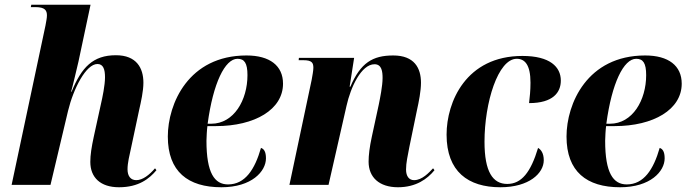

<svg xmlns="http://www.w3.org/2000/svg" viewBox="-20 -780 2896 810"><path d="M482 10C565 10 610 -26 640 -62L634 -70C610 -42 582 -20 555 -20C532 -20 518 -36 518 -66C518 -93 526 -124 534 -161L567 -316C575 -351 585 -396 585 -431C585 -493 556 -547 469 -547C372 -547 324 -496 282 -393H280C287 -417 305 -495 311 -520L362 -760H112L110 -750H129C170 -750 178 -736 178 -715C178 -704 175 -690 172 -673L29 0H193L267 -312C290 -407 343 -510 391 -510C416 -510 423 -487 423 -454C423 -420 412 -368 406 -342L376 -205C366 -159 361 -126 361 -97C361 -31 404 10 482 10Z M914 10C1042 10 1102 -57 1102 -112C1102 -141 1093 -152 1081 -156C1055 -65 1014 -2 942 -2C885 -2 851 -50 851 -186C851 -197 853 -235 855 -248H891C1055 -248 1174 -318 1174 -427C1174 -503 1118 -546 1020 -546C775 -546 688 -342 688 -204C688 -56 773 10 914 10ZM871 -258H856C879 -429 929 -532 982 -532C1011 -532 1024 -514 1024 -463C1024 -358 967 -258 871 -258Z M1659 10C1735 10 1783 -25 1813 -62L1807 -70C1790 -52 1761 -20 1727 -20C1706 -20 1693 -36 1693 -65C1693 -93 1700 -123 1707 -160L1739 -315C1747 -351 1756 -396 1756 -431C1756 -493 1728 -546 1639 -546C1552 -546 1501 -515 1458 -414H1455L1474 -536H1241L1240 -526H1260C1296 -526 1302 -515 1302 -494C1302 -482 1298 -461 1295 -444L1201 0H1366L1442 -334C1459 -411 1504 -509 1560 -509C1591 -509 1594 -477 1594 -451C1594 -417 1583 -364 1578 -339L1549 -205C1539 -159 1535 -125 1535 -98C1535 -32 1580 10 1659 10Z M2091 10C2212 10 2274 -49 2274 -104C2274 -134 2262 -149 2250 -156C2219 -53 2180 -4 2120 -4C2059 -4 2024 -55 2024 -182C2024 -347 2081 -532 2160 -532C2194 -532 2218 -507 2218 -431C2218 -398 2215 -371 2212 -345C2313 -345 2346 -390 2346 -440C2346 -498 2300 -544 2184 -544C1946 -544 1864 -350 1864 -212C1864 -56 1955 10 2091 10Z M2596 10C2724 10 2784 -57 2784 -112C2784 -141 2775 -152 2763 -156C2737 -65 2696 -2 2624 -2C2567 -2 2533 -50 2533 -186C2533 -197 2535 -235 2537 -248H2573C2737 -248 2856 -318 2856 -427C2856 -503 2800 -546 2702 -546C2457 -546 2370 -342 2370 -204C2370 -56 2455 10 2596 10ZM2553 -258H2538C2561 -429 2611 -532 2664 -532C2693 -532 2706 -514 2706 -463C2706 -358 2649 -258 2553 -258Z"/></svg>

Font: Noto Serif Display SemiCondensed ExtraBold
Style: Italic
Weight: 800
Width: 4
Italic angle: -12°
Designer: Monotype Design Team
Foundry: Monotype Imaging Inc.
Version: Version 2.009